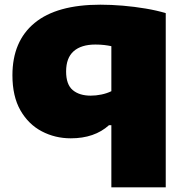

<svg xmlns="http://www.w3.org/2000/svg" viewBox="-20 -579 785 819"><path d="M455 220V-45H445Q383 11 282 11Q215 11 158.2 -18.8Q101.5 -48.5 67.2 -108.2Q33 -168 33 -258Q33 -403 127.5 -481Q222 -559 408 -559Q454 -559 504 -554.8Q554 -550.5 601.5 -542.5Q649 -534.5 687 -523V220ZM367 -171Q389.5 -171 412.5 -175.8Q435.5 -180.5 455 -190V-382Q441.5 -385 424.5 -387Q407.5 -389 387 -389Q326.5 -389 294.2 -360.5Q262 -332 262 -274Q262 -218.5 290.2 -194.8Q318.5 -171 367 -171Z"/></svg>

Font: Encode Sans Expanded Black
Style: Regular
Weight: 900
Width: 7
Designer: Multiple Designers
Foundry: Impallari Type
Version: Version 3.000; ttfautohint (v1.8.3) -l 8 -r 50 -G 200 -x 14 